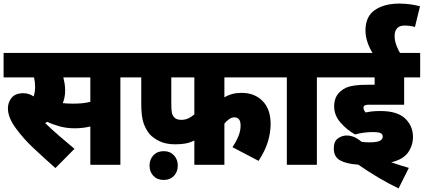

<svg xmlns="http://www.w3.org/2000/svg" viewBox="-20 -916 2355 1067"><path d="M649 -486V0H482V-213Q439 -203 396 -203Q350 -203 310.5 -214Q271 -225 243 -239Q237 -235 231 -232Q266 -198 310 -160Q354 -122 394 -89L288 18Q218 -44 164 -95Q110 -146 69 -202Q24 -262 24 -314Q24 -347 44.5 -372.5Q65 -398 110 -398Q141 -398 167 -380Q175 -405 175 -434Q175 -461 169 -486H0V-622H727V-486ZM384 -340Q411 -340 434 -342Q457 -344 482 -350V-486H332Q336 -470 339 -452Q342 -434 342 -413Q342 -393 338.5 -375.5Q335 -358 329 -343Q353 -340 384 -340Z M1227 -486V-375Q1268 -400 1322 -400Q1395 -400 1439.5 -354.5Q1484 -309 1484 -227Q1484 -180 1469 -129.5Q1454 -79 1417 -22L1272 -98Q1292 -128 1304.5 -158Q1317 -188 1317 -218Q1317 -244 1307 -254Q1297 -264 1283 -264Q1268 -264 1253.5 -254Q1239 -244 1227 -229V0H1060V-135Q1033 -122 1007.5 -118Q982 -114 954 -114Q902 -114 867 -131Q832 -148 812 -170Q791 -195 778 -231.5Q765 -268 765 -340V-486H713V-622H1524V-486ZM932 -486V-339Q932 -306 935 -290.5Q938 -275 948 -264Q960 -250 988 -250Q1010 -250 1028 -259Q1046 -268 1060 -280V-486ZM811 4Q811 -30 832.5 -53Q854 -76 890 -76Q925 -76 946.5 -53Q968 -30 968 4Q968 39 946.5 61.5Q925 84 890 84Q854 84 832.5 61.5Q811 39 811 4Z M1741 -486V0H1574V-486H1510V-622H1819V-486Z M2050 -182Q2027 -182 2001 -178.5Q1975 -175 1953 -169Q1908 -194 1872.5 -234.5Q1837 -275 1837 -325Q1837 -351 1845.5 -372Q1854 -393 1874 -410Q1888 -422 1905.5 -429.5Q1923 -437 1951 -441Q1979 -445 2024 -445H2062V-486H1805V-622H2315V-486H2226V-334H2029Q2010 -334 2004 -328Q2000 -324 2000 -318Q2000 -310 2003 -304Q2006 -298 2012 -291Q2031 -295 2049 -297Q2067 -299 2094 -299Q2188 -299 2231.5 -257.5Q2275 -216 2275 -155Q2275 -108 2248 -69Q2221 -30 2154 -14Q2180 -5 2205.5 3Q2231 11 2252 17L2195 131Q2138 104 2080.5 69.5Q2023 35 1971 -1Q1906 -5 1870.5 -24.5Q1835 -44 1835 -91Q1835 -130 1857.5 -146.5Q1880 -163 1907 -163Q1949 -163 1989 -128Q2002 -126 2012.5 -125.5Q2023 -125 2032 -125Q2075 -125 2091 -133.5Q2107 -142 2107 -157Q2107 -170 2095.5 -176Q2084 -182 2050 -182ZM2055 -615Q2036 -642 2023.5 -677.5Q2011 -713 2011 -746Q2011 -825 2063.5 -860.5Q2116 -896 2198 -896Q2234 -896 2263.5 -891.5Q2293 -887 2314 -881L2286 -766Q2259 -774 2229 -774Q2200 -774 2186.5 -758.5Q2173 -743 2173 -717Q2173 -689 2184 -661Q2195 -633 2207 -615Z"/></svg>

Font: Noto Sans SemiCondensed Black
Style: Regular
Weight: 900
Width: 4
Designer: Monotype Design Team
Foundry: Monotype Imaging Inc.
Version: Version 2.013; ttfautohint (v1.8.4.7-5d5b)